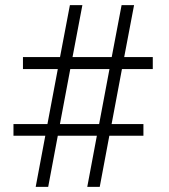

<svg xmlns="http://www.w3.org/2000/svg" viewBox="-20 -731 660 751"><path d="M358.9 -200.2H206.1L168.5 0H119.6L157.2 -200.2H32.7V-245.6H165.5L206.1 -460.9H69.8V-507.8H214.8L253.4 -710.9H302.2L263.7 -507.8H417L455.6 -710.9H504.4L465.8 -507.8H577.6V-460.9H457L416.5 -245.6H541V-200.2H407.7L370.1 0H321.3ZM214.4 -245.6H367.7L408.2 -460.9H254.9Z"/></svg>

Font: Franko
Style: Light
Weight: 300
Designer: Google
Version: Version 1.200310; 2013